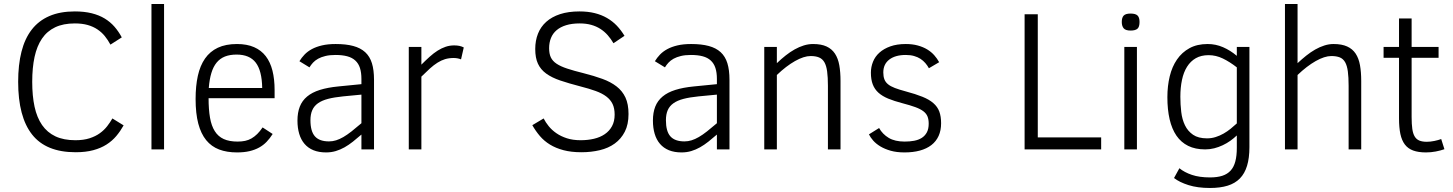

<svg xmlns="http://www.w3.org/2000/svg" viewBox="-20 -747 7264 960"><path d="M598.1 -120.1Q582 -91.3 561.5 -66.9Q541 -42.5 512.7 -24.4Q484.4 -6.3 446.5 3.9Q408.7 14.2 357.9 14.2Q210.4 14.2 140.6 -74.2Q70.8 -162.6 70.8 -337.9Q70.8 -422.9 87.4 -488.5Q104 -554.2 138.7 -598.9Q173.3 -643.6 226.8 -666.7Q280.3 -689.9 354 -689.9Q401.4 -689.9 438.5 -680.7Q475.6 -671.4 503.7 -654.3Q531.7 -637.2 552.5 -613.3Q573.2 -589.4 588.9 -560.1L532.2 -523.9Q519.5 -547.4 503.9 -566.7Q488.3 -585.9 467 -600.1Q445.8 -614.3 418.2 -622.1Q390.6 -629.9 354 -629.9Q296.4 -629.9 255.9 -610.6Q215.3 -591.3 189.9 -554Q164.6 -516.6 152.8 -462.4Q141.1 -408.2 141.1 -337.9Q141.1 -267.6 152.8 -213.4Q164.6 -159.2 190.4 -121.8Q216.3 -84.5 257.3 -65.2Q298.3 -45.9 356.9 -45.9Q397.9 -45.9 428 -55.7Q458 -65.4 479.5 -81.1Q501 -96.7 515.9 -116Q530.8 -135.3 542 -154.8Z M737.3 0V-727.1H800.3V0Z M1022.9 -255.9Q1022.9 -199.7 1030 -158.7Q1037.1 -117.7 1054 -91.1Q1070.8 -64.5 1098.6 -51.8Q1126.5 -39.1 1168 -39.1Q1188.5 -39.1 1205.6 -42.7Q1222.7 -46.4 1237.5 -54.9Q1252.4 -63.5 1266.1 -76.9Q1279.8 -90.3 1293 -109.9L1343.3 -77.1Q1329.6 -55.2 1313.2 -38.1Q1296.9 -21 1275.6 -9.3Q1254.4 2.4 1227.3 8.8Q1200.2 15.1 1165 15.1Q1114.3 15.1 1075.7 0.5Q1037.1 -14.2 1011 -46.1Q984.9 -78.1 971.4 -128.9Q958 -179.7 958 -252Q958 -316.9 969.2 -367.9Q980.5 -418.9 1005.1 -454.3Q1029.8 -489.7 1069.1 -508.3Q1108.4 -526.9 1165 -526.9Q1214.8 -526.9 1250.5 -511.2Q1286.1 -495.6 1308.8 -466.1Q1331.5 -436.5 1342.3 -393.8Q1353 -351.1 1353 -296.9V-255.9ZM1291 -307.1Q1289.6 -393.6 1258.8 -433.8Q1228 -474.1 1163.1 -474.1Q1129.4 -474.1 1104.7 -464.4Q1080.1 -454.6 1063.2 -434.1Q1046.4 -413.6 1036.9 -382.1Q1027.3 -350.6 1023.9 -307.1Z M1787.1 0V-74.2Q1765.1 -55.2 1744.6 -38.8Q1724.1 -22.5 1702.9 -10.5Q1681.6 1.5 1658.9 8.3Q1636.2 15.1 1610.4 15.1Q1574.2 15.1 1547.4 4.2Q1520.5 -6.8 1502.7 -27.6Q1484.9 -48.3 1476.1 -77.9Q1467.3 -107.4 1467.3 -144Q1467.3 -184.1 1479 -213.9Q1490.7 -243.7 1515.6 -264.4Q1540.5 -285.2 1579.3 -297.4Q1618.2 -309.6 1672.4 -314.9L1787.1 -326.2V-352.1Q1787.1 -384.3 1779.8 -407Q1772.5 -429.7 1756.6 -444.3Q1740.7 -459 1716.1 -465.6Q1691.4 -472.2 1657.2 -472.2Q1628.4 -472.2 1607.2 -467Q1585.9 -461.9 1570.6 -453.4Q1555.2 -444.8 1544.9 -433.6Q1534.7 -422.4 1527.3 -410.2L1477.1 -440.9Q1487.8 -458.5 1502.7 -474.1Q1517.6 -489.7 1539.3 -501.5Q1561 -513.2 1590.1 -520Q1619.1 -526.9 1658.2 -526.9Q1710 -526.9 1746.3 -517.1Q1782.7 -507.3 1805.9 -486.1Q1829.1 -464.8 1839.6 -430.9Q1850.1 -397 1850.1 -348.1V0ZM1787.1 -273.9 1695.3 -265.1Q1651.4 -260.7 1620.4 -252.7Q1589.4 -244.6 1569.8 -230.7Q1550.3 -216.8 1541.3 -196Q1532.2 -175.3 1532.2 -146Q1532.2 -90.3 1554.7 -65.2Q1577.1 -40 1625 -40Q1643.1 -40 1660.4 -45.4Q1677.7 -50.8 1696.8 -61.8Q1715.8 -72.8 1737.8 -90.1Q1759.8 -107.4 1787.1 -130.9Z M2285.2 -450.2Q2268.1 -457 2248 -457Q2224.6 -457 2205.3 -451.2Q2186 -445.3 2167.5 -433.6Q2148.9 -421.9 2129.6 -404.5Q2110.4 -387.2 2086.9 -363.8V0H2023.9V-512.2H2086.9V-423.8Q2108.9 -445.8 2128.7 -463.6Q2148.4 -481.4 2168.2 -493.9Q2188 -506.3 2208.3 -513.2Q2228.5 -520 2251 -520Q2265.1 -520 2276.9 -517.6Q2288.6 -515.1 2298.8 -509.8Z M3122.6 -176.8Q3122.6 -124.5 3104 -88.4Q3085.4 -52.2 3053.7 -29.3Q3022 -6.3 2979 3.9Q2936 14.2 2887.2 14.2Q2835.9 14.2 2797.4 3.9Q2758.8 -6.3 2729.7 -24.2Q2700.7 -42 2679.4 -66.9Q2658.2 -91.8 2641.6 -121.1L2698.2 -154.8Q2708 -135.3 2723.6 -116Q2739.3 -96.7 2761.7 -81.1Q2784.2 -65.4 2814.2 -55.7Q2844.2 -45.9 2883.3 -45.9Q2918.9 -45.9 2950 -53.2Q2981 -60.5 3003.9 -76.2Q3026.9 -91.8 3040 -116Q3053.2 -140.1 3053.2 -173.8Q3053.2 -205.1 3043 -226.8Q3032.7 -248.5 3011.7 -264.4Q2990.7 -280.3 2958.5 -292Q2926.3 -303.7 2882.3 -314.9Q2823.7 -330.1 2781.2 -344.5Q2738.8 -358.9 2710.9 -379.2Q2683.1 -399.4 2669.7 -428.5Q2656.2 -457.5 2656.2 -502Q2656.2 -543.9 2669.9 -578.6Q2683.6 -613.3 2711.2 -637.9Q2738.8 -662.6 2780.3 -676.3Q2821.8 -689.9 2877.4 -689.9Q2919.4 -689.9 2953.6 -681.4Q2987.8 -672.9 3015.1 -657Q3042.5 -641.1 3064 -618.7Q3085.4 -596.2 3102.5 -567.9L3047.4 -530.8Q3034.7 -552.7 3018.6 -571Q3002.4 -589.4 2981.9 -602.5Q2961.4 -615.7 2935.8 -622.8Q2910.2 -629.9 2878.4 -629.9Q2839.8 -629.9 2811 -621.1Q2782.2 -612.3 2763.2 -596.2Q2744.1 -580.1 2734.9 -557.1Q2725.6 -534.2 2725.6 -505.9Q2725.6 -478.5 2734.1 -460.2Q2742.7 -441.9 2762.7 -428.5Q2782.7 -415 2815.9 -404.1Q2849.1 -393.1 2898.4 -380.9Q2950.7 -367.7 2992.2 -352.5Q3033.7 -337.4 3062.7 -314.9Q3091.8 -292.5 3107.2 -259.5Q3122.6 -226.6 3122.6 -176.8Z M3564.5 0V-74.2Q3542.5 -55.2 3522 -38.8Q3501.5 -22.5 3480.2 -10.5Q3459 1.5 3436.3 8.3Q3413.6 15.1 3387.7 15.1Q3351.6 15.1 3324.7 4.2Q3297.9 -6.8 3280 -27.6Q3262.2 -48.3 3253.4 -77.9Q3244.6 -107.4 3244.6 -144Q3244.6 -184.1 3256.3 -213.9Q3268.1 -243.7 3293 -264.4Q3317.9 -285.2 3356.7 -297.4Q3395.5 -309.6 3449.7 -314.9L3564.5 -326.2V-352.1Q3564.5 -384.3 3557.1 -407Q3549.8 -429.7 3533.9 -444.3Q3518.1 -459 3493.4 -465.6Q3468.8 -472.2 3434.6 -472.2Q3405.8 -472.2 3384.5 -467Q3363.3 -461.9 3347.9 -453.4Q3332.5 -444.8 3322.3 -433.6Q3312 -422.4 3304.7 -410.2L3254.4 -440.9Q3265.1 -458.5 3280 -474.1Q3294.9 -489.7 3316.7 -501.5Q3338.4 -513.2 3367.4 -520Q3396.5 -526.9 3435.5 -526.9Q3487.3 -526.9 3523.7 -517.1Q3560.1 -507.3 3583.3 -486.1Q3606.4 -464.8 3616.9 -430.9Q3627.4 -397 3627.4 -348.1V0ZM3564.5 -273.9 3472.7 -265.1Q3428.7 -260.7 3397.7 -252.7Q3366.7 -244.6 3347.2 -230.7Q3327.6 -216.8 3318.6 -196Q3309.6 -175.3 3309.6 -146Q3309.6 -90.3 3332 -65.2Q3354.5 -40 3402.3 -40Q3420.4 -40 3437.7 -45.4Q3455.1 -50.8 3474.1 -61.8Q3493.2 -72.8 3515.1 -90.1Q3537.1 -107.4 3564.5 -130.9Z M4119.6 0V-317.9Q4119.6 -360.8 4115.7 -389.6Q4111.8 -418.5 4102.1 -435.5Q4092.3 -452.6 4075.4 -459.7Q4058.6 -466.8 4033.2 -466.8Q3999.5 -466.8 3955.1 -441.7Q3910.6 -416.5 3864.3 -372.1V0H3801.3V-512.2H3864.3V-431.2Q3886.2 -452.1 3908.4 -469.7Q3930.7 -487.3 3953.4 -500Q3976.1 -512.7 3999 -519.8Q4022 -526.9 4045.4 -526.9Q4086.4 -526.9 4112.8 -514.6Q4139.2 -502.4 4154.8 -478.8Q4170.4 -455.1 4176.5 -420.7Q4182.6 -386.2 4182.6 -341.8V0Z M4685.5 -130.9Q4685.5 -94.7 4673.1 -67.4Q4660.6 -40 4637 -21.7Q4613.3 -3.4 4579.3 5.9Q4545.4 15.1 4502.4 15.1Q4462.9 15.1 4433.1 6.6Q4403.3 -2 4381.6 -15.1Q4359.9 -28.3 4345.9 -44.2Q4332 -60.1 4324.7 -75.2L4375.5 -106.9Q4392.6 -76.2 4423.6 -57.6Q4454.6 -39.1 4503.4 -39.1Q4528.8 -39.1 4550.8 -43.2Q4572.8 -47.4 4588.9 -57.6Q4605 -67.9 4614.3 -85.2Q4623.5 -102.5 4623.5 -128.9Q4623.5 -149.4 4617.7 -164.3Q4611.8 -179.2 4596.9 -190.7Q4582 -202.1 4556.6 -211.4Q4531.2 -220.7 4491.7 -231Q4450.7 -241.7 4421.1 -253.9Q4391.6 -266.1 4372.3 -283.4Q4353 -300.8 4343.8 -325Q4334.5 -349.1 4334.5 -383.8Q4334.5 -412.1 4345 -438.2Q4355.5 -464.4 4377.2 -483.9Q4398.9 -503.4 4431.6 -515.1Q4464.4 -526.9 4508.8 -526.9Q4542.5 -526.9 4569.1 -519.5Q4595.7 -512.2 4616.2 -499.8Q4636.7 -487.3 4651.4 -470.7Q4666 -454.1 4675.8 -436L4624.5 -405.8Q4617.2 -419.4 4606.7 -431.6Q4596.2 -443.8 4582.3 -452.9Q4568.4 -461.9 4550.3 -467Q4532.2 -472.2 4508.8 -472.2Q4456.5 -472.2 4426.5 -449.2Q4396.5 -426.3 4396.5 -384.8Q4396.5 -364.7 4401.9 -350.6Q4407.2 -336.4 4419.9 -325.9Q4432.6 -315.4 4454.3 -307.1Q4476.1 -298.8 4508.8 -290Q4558.1 -276.9 4592 -263.2Q4626 -249.5 4646.7 -231.4Q4667.5 -213.4 4676.5 -189.2Q4685.5 -165 4685.5 -130.9Z M5103 0V-675.8H5168.9V-60.1H5485.8V0Z M5677.7 -637.2Q5677.7 -612.3 5667.2 -603.3Q5656.7 -594.2 5632.8 -594.2Q5607.9 -594.2 5598.4 -605.5Q5588.9 -616.7 5588.9 -637.2Q5588.9 -659.2 5598.6 -669.2Q5608.4 -679.2 5632.8 -679.2Q5657.7 -679.2 5667.7 -669.4Q5677.7 -659.7 5677.7 -637.2ZM5601.6 0V-512.2H5664.6V0Z M6227.1 -11.2Q6227.1 43 6215.3 81.8Q6203.6 120.6 6179.4 145.3Q6155.3 169.9 6118.2 181.4Q6081.1 192.9 6029.8 192.9Q5967.8 192.9 5922.4 178.5Q5877 164.1 5850.1 143.1L5877 94.2Q5901.9 114.7 5939.5 127.4Q5977.1 140.1 6029.8 140.1Q6066.4 140.1 6091.8 131.8Q6117.2 123.5 6133.3 105.7Q6149.4 87.9 6156.7 59.8Q6164.1 31.7 6164.1 -7.8V-69.8Q6149.4 -55.7 6131.6 -43Q6113.8 -30.3 6093.5 -20.8Q6073.2 -11.2 6051.3 -5.6Q6029.3 0 6005.9 0Q5956.5 0 5920.9 -17.6Q5885.3 -35.2 5862.3 -68.6Q5839.4 -102.1 5828.1 -150.6Q5816.9 -199.2 5816.9 -261.2Q5816.9 -316.9 5828.6 -365.2Q5840.3 -413.6 5865 -449.5Q5889.6 -485.4 5927.5 -506.1Q5965.3 -526.9 6018.1 -526.9Q6058.6 -526.9 6095.2 -511Q6131.8 -495.1 6164.1 -467.8V-512.2H6227.1ZM6164.1 -410.2Q6128.4 -438 6094 -454.6Q6059.6 -471.2 6022.9 -471.2Q5985.8 -471.2 5959.2 -456.1Q5932.6 -440.9 5915.3 -413.3Q5897.9 -385.7 5889.9 -347.4Q5881.8 -309.1 5881.8 -263.2Q5881.8 -224.6 5886.2 -187.3Q5890.6 -149.9 5904.8 -120.6Q5918.9 -91.3 5945.3 -73.2Q5971.7 -55.2 6015.1 -55.2Q6037.6 -55.2 6058.3 -61.8Q6079.1 -68.4 6097.9 -79.1Q6116.7 -89.8 6133.3 -103.3Q6149.9 -116.7 6164.1 -129.9Z M6723.1 0V-317.9Q6723.1 -361.3 6719.2 -390.1Q6715.3 -418.9 6705.6 -436Q6695.8 -453.1 6679 -460Q6662.1 -466.8 6636.7 -466.8Q6603 -466.8 6558.6 -441.7Q6514.2 -416.5 6467.8 -372.1V0H6404.8V-727.1H6467.8V-431.2Q6489.3 -451.2 6511.2 -468.8Q6533.2 -486.3 6555.9 -499.3Q6578.6 -512.2 6601.6 -519.5Q6624.5 -526.9 6647.9 -526.9Q6689 -526.9 6715.8 -514.6Q6742.7 -502.4 6758.3 -478.8Q6773.9 -455.1 6780 -420.7Q6786.1 -386.2 6786.1 -341.8V0Z M7202.1 -1Q7182.6 5.9 7158.7 10.5Q7134.8 15.1 7109.9 15.1Q7071.8 15.1 7045.9 5.6Q7020 -3.9 7004.4 -24.4Q6988.8 -44.9 6981.9 -77.1Q6975.1 -109.4 6975.1 -154.8V-458H6897.9V-512.2H6975.1V-654.8H7038.1V-512.2H7172.9V-458H7038.1V-162.1Q7038.1 -126.5 7041.5 -102.5Q7044.9 -78.6 7053.5 -64.5Q7062 -50.3 7076.7 -44.2Q7091.3 -38.1 7114.3 -38.1Q7131.3 -38.1 7151.6 -42.2Q7171.9 -46.4 7186 -51.8Z"/></svg>

Font: Clear Sans Light
Style: Regular
Weight: 300
Foundry: Intel Corporation
Version: Version 1.00